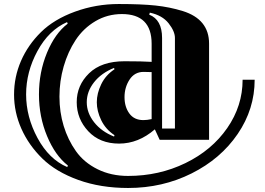

<svg xmlns="http://www.w3.org/2000/svg" viewBox="-20 -714 1318 956"><path d="M890 -659Q1021 -618 1021 -497V-18H775L751 -70Q669 1 573 1Q477 1 419.5 -60.5Q362 -122 362 -205.5Q362 -289 423.5 -349Q485 -409 600 -409Q688 -409 735 -406V-496Q735 -644 587 -644Q515 -644 455 -608.5Q395 -573 356.5 -514.5Q318 -456 297 -383Q276 -310 276 -233Q276 -156 297 -87Q318 -18 358 38.5Q398 95 465.5 128.5Q533 162 618 162Q772 162 903.5 98Q1035 34 1111.5 -76.5Q1188 -187 1188 -317H1248Q1248 -171 1163.5 -47Q1079 77 934 149.5Q789 222 618 222Q481 222 370 182Q259 142 191 75.5Q123 9 86.5 -73Q50 -155 50 -243Q50 -331 84.5 -410.5Q119 -490 184 -554Q249 -618 353.5 -656Q458 -694 571 -694Q684 -694 754.5 -686.5Q825 -679 890 -659ZM317 -596 314 -604Q223 -564 166.5 -460Q110 -356 110 -244Q110 -132 167 -26.5Q224 79 315 118L318 110Q255 61 214.5 -36Q174 -133 174 -244Q174 -355 214 -451.5Q254 -548 317 -596ZM787 -525V-74H851V-525Q851 -558 819.5 -598Q788 -638 726 -651L723 -641Q787 -616 787 -525ZM694 -116Q712 -116 735 -121V-355Q722 -356 695 -356Q650 -356 625 -317.5Q600 -279 600 -230.5Q600 -182 624 -149Q648 -116 694 -116ZM550 -369 548 -376Q484 -350 448 -304Q412 -258 412 -205Q412 -152 448.5 -105.5Q485 -59 548 -34L550 -41Q506 -70 484 -115.5Q462 -161 462 -205Q462 -249 484 -294.5Q506 -340 550 -369Z"/></svg>

Font: Diplomata
Style: Regular
Weight: 400
Width: 7
Designer: Eduardo Rodriguez Tunni
Foundry: Eduardo Rodriguez Tunni
Version: Version 1.001